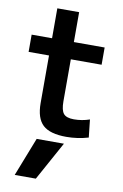

<svg xmlns="http://www.w3.org/2000/svg" viewBox="-103 -748 687 1075"><g transform="rotate(10 240.5 -210.0)"><path d="M133 -152V-422H17V-520H133V-690H257V-520H432V-422H257V-183Q257 -133 273 -113.5Q289 -94 332 -94Q378 -94 421 -109L432 -8Q370 10 307 10Q214 10 173.5 -27.5Q133 -65 133 -152ZM60 270 146 50H301L180 270Z"/></g></svg>

Font: Enso SemiBold
Style: Regular
Weight: 600
Designer: Coji Morishita
Foundry: UNDERFOREST DESIGN
Version: Version 1.000